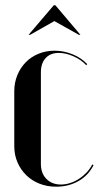

<svg xmlns="http://www.w3.org/2000/svg" viewBox="-20 -695 373 724"><path d="M33.8 -350.5V-144.5Q33.8 -111 45.8 -83.1Q57.8 -55.2 78.8 -34.6Q99.8 -14 128.6 -2.5Q157.5 9 191.8 9Q239.2 9 276.6 -12.6Q314 -34.2 332.8 -72.5L327.8 -74.8Q320 -59 307 -45.1Q294 -31.2 278.1 -20.9Q262.2 -10.5 244.8 -4.9Q227.2 0.8 209.8 0.8Q175.8 0.8 155 -20.4Q134.2 -41.5 134.2 -76.8V-422.2Q134.2 -456.8 152.2 -476.1Q170.2 -495.5 201.8 -495.5Q228.2 -495.5 257.5 -482.5Q286.8 -469.5 305 -449.2L309 -453.2Q286.8 -476.8 253.9 -490.2Q221 -503.8 185.8 -503.8Q153 -503.8 125.1 -492.2Q97.2 -480.8 77 -460.1Q56.8 -439.5 45.2 -411.2Q33.8 -383 33.8 -350.5ZM87.8 -563.8H93.8L185 -615.5L277.2 -563.8H283.2L188.8 -675.2H182.8Z"/></svg>

Font: Moniqa Black
Style: Regular
Weight: 900
Designer: Rajesh Rajput
Foundry: Rajesh Rajput
Version: Version 1.000